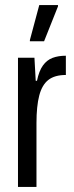

<svg xmlns="http://www.w3.org/2000/svg" viewBox="-20 -738 293 758"><path d="M51 0V-510H116L121 -419H126Q134 -458 149.5 -479.5Q165 -501 187.5 -509.5Q210 -518 240 -518V-442Q196 -442 171 -422.5Q146 -403 135 -361Q124 -319 124 -252V0ZM98 -575V-580L135 -718H209V-713L154 -575Z"/></svg>

Font: Saira ExtraCondensed Medium
Style: Regular
Weight: 500
Width: 2
Designer: Hector Gatti with collaboration of the Omnibus-Type team
Foundry: Omnibus-Type
Version: Version 1.101